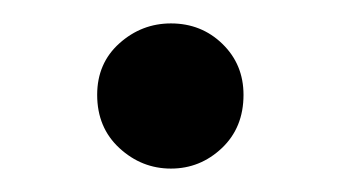

<svg xmlns="http://www.w3.org/2000/svg" viewBox="-20 -440 290 164"><path d="M126 -296Q101 -296 82 -313.5Q63 -331 63 -359Q63 -386 82 -403Q101 -420 126 -420Q152 -420 170 -402.5Q188 -385 188 -359Q188 -331 169.5 -313.5Q151 -296 126 -296Z"/></svg>

Font: Hedvig Letters Serif 18pt
Style: Regular
Weight: 400
Designer: Alexander Örn & Tor Weibull
Foundry: Kanon Foundry
Version: Version 1.000